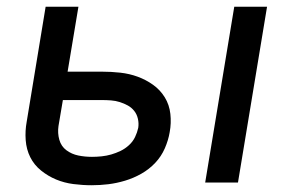

<svg xmlns="http://www.w3.org/2000/svg" viewBox="-20 -540 865 568"><path d="M587 0 673 -520H770L684 0ZM251 8Q224 8 197 4.5Q170 1 146 -9Q122 -19 101.5 -35.5Q81 -52 69.5 -75Q58 -98 56 -125.5Q54 -153 59 -180L115 -520H212L180 -328H281Q309 -328 336 -325Q363 -322 387.5 -313Q412 -304 433 -289Q454 -274 467.5 -252Q481 -230 484 -203Q487 -176 482 -149Q478 -125 467.5 -101Q457 -77 439 -58Q421 -39 398 -26Q375 -13 350 -5.5Q325 2 300.5 5Q276 8 251 8ZM252 -76Q266 -76 280.5 -77.5Q295 -79 309 -83Q323 -87 336.5 -93.5Q350 -100 361.5 -110.5Q373 -121 379.5 -134.5Q386 -148 389 -162Q391 -175 388 -188.5Q385 -202 377 -212Q369 -222 358 -228Q347 -234 334.5 -238Q322 -242 308.5 -243Q295 -244 281 -244H166L153 -167Q150 -146 155.5 -126.5Q161 -107 176.5 -95.5Q192 -84 211.5 -80Q231 -76 252 -76Z"/></svg>

Font: Iosevka Custom Medium
Style: Italic
Weight: 500
Italic angle: -9°
Designer: Belleve Invis
Foundry: Belleve Invis
Version: Version 27.0.1